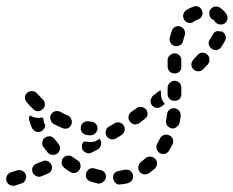

<svg xmlns="http://www.w3.org/2000/svg" viewBox="-43 -587 766 630"><path d="M35 11Q38 8 40 4Q42 0 43 -5Q43 -9 42 -13Q39 -22 31 -26Q22 -31 13 -28Q3 -25 -6 -22Q-15 -19 -20 -11Q-24 -2 -22 6Q-19 15 -11 20Q-2 24 6 22Q17 18 27 15Q32 14 35 11ZM332 -18Q327 -10 328 -1Q329 3 331 7Q333 11 337 14Q340 17 344 18Q349 19 353 18Q365 17 377 14Q386 11 391 3Q395 -5 393 -14Q392 -18 389 -22Q386 -25 383 -28Q379 -30 374 -30Q370 -31 366 -30Q356 -28 347 -26Q338 -25 332 -18ZM251 -33Q243 -28 240 -20Q237 -11 241 -2Q246 6 255 9Q266 12 277 15Q286 17 294 11Q302 6 304 -3Q306 -12 301 -20Q296 -27 287 -29Q277 -31 268 -34Q259 -37 251 -33ZM126 -29Q129 -37 126 -46Q124 -50 121 -53Q118 -56 114 -58Q110 -60 105 -60Q101 -60 97 -58L77 -50Q68 -47 64 -38Q61 -30 64 -21Q66 -17 69 -14Q72 -11 76 -9Q80 -7 85 -7Q89 -7 94 -9L113 -17Q122 -20 126 -29ZM414 -49Q412 -45 411 -41Q410 -37 411 -32Q412 -28 415 -24Q420 -17 429 -15Q439 -14 446 -19Q456 -26 465 -34Q472 -40 472 -50Q473 -59 466 -66Q463 -69 459 -71Q455 -73 451 -73Q446 -74 442 -72Q438 -71 435 -68Q427 -61 420 -56Q416 -53 414 -49ZM178 -76Q169 -75 164 -68Q161 -64 160 -60Q159 -55 159 -51Q160 -46 162 -43Q165 -39 168 -36Q177 -29 187 -23Q195 -18 204 -20Q213 -22 218 -30Q220 -34 221 -38Q222 -42 221 -47Q220 -51 218 -55Q215 -59 211 -61Q203 -66 195 -72Q188 -78 178 -76ZM129 -137Q126 -139 121 -140Q117 -140 112 -139Q108 -138 104 -135Q97 -130 96 -121Q94 -111 100 -104Q107 -95 114 -86Q120 -79 130 -79Q139 -78 146 -84Q153 -90 154 -99Q154 -109 148 -116Q142 -123 136 -131Q133 -135 129 -137ZM470 -107Q470 -103 471 -98Q472 -94 475 -91Q477 -87 481 -85Q489 -80 498 -82Q507 -85 512 -93Q518 -103 523 -113Q527 -122 524 -131Q521 -139 512 -143Q504 -147 495 -144Q486 -141 482 -133Q478 -124 473 -116Q471 -112 470 -107ZM288 -111Q291 -120 286 -128Q286 -129 285 -130Q284 -131 283 -132Q278 -127 271 -124Q263 -121 254 -121Q247 -121 240 -122Q236 -122 233 -123Q230 -121 229 -118Q227 -115 226 -113Q225 -108 226 -104Q226 -99 228 -95Q231 -91 234 -89Q238 -86 242 -85Q246 -83 251 -84Q255 -85 259 -87L278 -97Q286 -102 288 -111ZM362 -150Q365 -154 366 -158Q367 -163 366 -167Q365 -172 363 -175Q358 -183 349 -185Q340 -187 332 -182L314 -171Q310 -169 307 -165Q305 -161 304 -157Q303 -153 304 -148Q304 -144 307 -140Q309 -136 313 -134Q317 -131 321 -130Q325 -129 330 -130Q334 -131 338 -133L356 -144Q360 -147 362 -150ZM270 -150Q277 -157 277 -166Q277 -175 270 -182Q263 -188 254 -188Q250 -188 246 -189Q237 -190 230 -184Q222 -178 222 -168Q221 -159 227 -152Q233 -145 242 -144Q248 -143 254 -143Q263 -143 270 -150ZM83 -154Q79 -154 75 -155Q71 -157 67 -160Q64 -163 62 -167Q57 -178 54 -189Q52 -193 52 -197Q52 -202 54 -206Q55 -206 55 -207Q55 -208 56 -208Q60 -205 66 -203Q74 -200 84 -200Q90 -200 96 -202Q98 -198 100 -194Q100 -191 101 -188Q102 -182 105 -178Q106 -171 102 -165Q98 -159 92 -156Q88 -154 83 -154ZM179 -166Q187 -169 191 -178Q195 -187 191 -195Q188 -204 180 -208Q167 -213 155 -220Q147 -224 138 -222Q129 -219 124 -211Q120 -203 123 -194Q125 -185 133 -180Q147 -173 161 -167Q170 -163 179 -166ZM502 -184Q503 -179 505 -176Q508 -172 511 -170Q515 -167 520 -166Q529 -164 536 -170Q544 -175 546 -184Q548 -195 550 -206Q550 -211 549 -215Q548 -220 545 -223Q542 -227 538 -229Q535 -231 530 -232Q521 -233 513 -227Q506 -221 505 -212Q504 -202 502 -193Q501 -188 502 -184ZM441 -210Q442 -219 437 -227Q434 -231 430 -233Q427 -235 422 -236Q418 -237 413 -236Q409 -235 405 -232L388 -220Q380 -215 379 -205Q377 -196 383 -189Q388 -181 397 -179Q406 -178 414 -183L431 -196Q439 -201 441 -210ZM83 -222Q92 -223 98 -230Q105 -236 104 -246Q104 -255 97 -261Q87 -271 78 -281Q72 -288 63 -288Q54 -289 47 -283Q43 -280 41 -276Q39 -272 39 -267Q39 -263 40 -259Q42 -254 45 -251Q55 -239 67 -228Q74 -222 83 -222ZM488 -261Q492 -253 498 -246L487 -238Q480 -232 471 -233Q462 -234 456 -241Q453 -245 452 -249Q451 -253 451 -258Q452 -262 454 -266Q456 -270 459 -273L476 -286Q478 -288 480 -289Q483 -290 485 -290V-278Q485 -269 488 -261ZM514 -262Q521 -256 530 -256Q539 -256 546 -262Q552 -269 552 -278V-299Q552 -309 546 -315Q539 -322 530 -322Q521 -322 514 -315Q507 -309 507 -299V-278Q507 -269 514 -262ZM514 -352Q521 -346 530 -346Q539 -346 546 -352Q552 -359 552 -368V-390Q552 -399 546 -405Q539 -412 530 -412Q521 -412 514 -405Q507 -399 507 -390V-368Q507 -359 514 -352ZM644 -393Q644 -402 637 -408Q634 -411 629 -413Q625 -414 621 -414Q616 -414 612 -412Q608 -410 605 -406Q598 -399 591 -391Q585 -384 585 -375Q585 -366 592 -359Q599 -353 608 -353Q617 -353 624 -360Q632 -368 639 -376Q645 -383 644 -393ZM697 -470Q694 -479 686 -483Q686 -484 686 -484Q685 -484 685 -484Q679 -483 672 -485Q671 -485 669 -485Q665 -484 661 -481Q658 -478 656 -474Q651 -467 646 -458Q643 -454 642 -450Q641 -445 642 -441Q643 -436 646 -433Q648 -429 652 -427Q660 -421 669 -423Q678 -425 683 -433Q690 -443 695 -453Q700 -461 697 -470ZM517 -446Q522 -438 531 -436Q536 -435 540 -436Q544 -437 548 -439Q552 -441 555 -445Q557 -449 558 -453Q560 -463 563 -471Q565 -475 564 -480Q564 -484 562 -488Q560 -492 557 -495Q553 -498 549 -500Q540 -503 532 -499Q524 -495 521 -486Q517 -475 514 -463Q512 -454 517 -446ZM660 -565Q669 -567 677 -563Q691 -554 700 -541Q705 -533 703 -524Q701 -515 694 -510Q686 -505 677 -507Q667 -509 662 -516Q660 -521 655 -523Q650 -526 647 -530Q645 -534 644 -539Q644 -541 644 -544Q644 -546 644 -548Q644 -550 645 -551Q645 -553 646 -554Q651 -562 660 -565ZM558 -538Q557 -529 562 -521Q565 -518 568 -515Q572 -513 577 -512Q581 -511 585 -512Q590 -513 593 -516Q600 -521 607 -523Q616 -527 620 -535Q623 -544 620 -552Q617 -561 608 -565Q600 -569 591 -565Q578 -560 567 -553Q560 -547 558 -538Z"/></svg>

Font: FRB American Cursive Dashed Extrabold
Style: Bold Italic
Weight: 800
Italic angle: -25°
Version: Version 2.0;Modular Font Editor K font №1